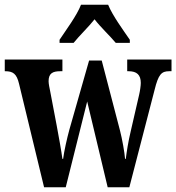

<svg xmlns="http://www.w3.org/2000/svg" viewBox="-22 -786 740 806"><path d="M228 -619V-606H287C309 -634 350 -673 375 -705C399 -673 441 -634 464 -606H523V-619C497 -657 450 -721 432 -766H318C301 -721 253 -657 228 -619ZM58 -434 163 0H254L344 -360L430 0H521L627 -409C643 -474 656 -487 688 -487H698V-536H512V-487H518C552 -487 569 -472 569 -438C569 -427 566 -405 562 -388L527 -236C516 -190 510 -150 506 -119H503C501 -146 491 -202 482 -237L405 -532H352L269 -241C259 -204 247 -151 243 -119H240C236 -150 225 -211 216 -259L189 -401C186 -416 182 -434 182 -445C182 -478 199 -487 231 -487H240V-536H-2V-487H0C32 -487 48 -477 58 -434Z"/></svg>

Font: Noto Serif Bengali ExtraCondensed
Style: Bold
Weight: 700
Width: 2
Designer: Juan Bruce, Universal Thirst, Indian Type Foundry and the Monotype Design Team.
Foundry: Monotype Imaging Inc.
Version: Version 2.003